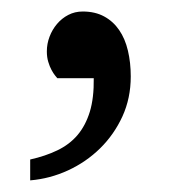

<svg xmlns="http://www.w3.org/2000/svg" viewBox="-20 -142 320 332"><path d="M206.1 -9.8Q206.1 27.8 191.7 59.3Q177.2 90.8 153.1 114.5Q128.9 138.2 97.7 152.6Q66.4 167 32.2 169.9V133.8Q58.6 127.9 79.3 117.9Q100.1 107.9 114 91.6Q127.9 75.2 135.3 51.3Q142.6 27.3 142.1 -6.8H79.1Q78.1 -7.8 75.2 -11.5Q72.3 -15.1 69.1 -21Q65.9 -26.9 63.5 -34.9Q61 -43 61 -53.2Q61 -66.4 65.7 -78.6Q70.3 -90.8 78.6 -100.6Q86.9 -110.4 98.1 -116.2Q109.4 -122.1 123 -122.1Q144.5 -122.1 160.2 -113.5Q175.8 -105 186 -90.1Q196.3 -75.2 201.2 -54.4Q206.1 -33.7 206.1 -9.8Z"/></svg>

Font: BabelStone Ogham Pictish
Style: Bold
Weight: 700
Designer: Andrew West
Foundry: BabelStone
Version: Version 1.02 March 14, 2022